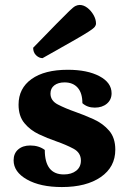

<svg xmlns="http://www.w3.org/2000/svg" viewBox="-20 -744 521 776"><path d="M230 12Q143 12 89 -18.5Q35 -49 35 -96Q35 -124 53.5 -140Q72 -156 102 -156Q137 -156 161 -138Q161 -39 238 -39Q269 -39 288 -54Q307 -69 307 -95Q307 -127 277 -143Q247 -159 207 -173Q172 -185 137 -201.5Q102 -218 78.5 -246.5Q55 -275 55 -321Q55 -387 107.5 -424.5Q160 -462 254 -462Q333 -462 382 -436Q431 -410 431 -367Q431 -341 412 -325Q393 -309 363 -309Q333 -309 313 -327Q313 -368 294 -389.5Q275 -411 241 -411Q215 -411 199.5 -399Q184 -387 184 -366Q184 -337 214 -321.5Q244 -306 284 -292Q321 -279 358.5 -262Q396 -245 421 -216Q446 -187 446 -139Q446 -69 387.5 -28.5Q329 12 230 12ZM152 -509Q138 -509 126 -520.5Q114 -532 114 -551Q174 -613 208.5 -648Q243 -683 260 -699.5Q277 -716 285.5 -720Q294 -724 302 -724Q318 -724 333 -712.5Q348 -701 358 -683.5Q368 -666 368 -649Q368 -642 363 -635.5Q358 -629 338 -616Q318 -603 274 -578Q230 -553 152 -509Z"/></svg>

Font: Petrona ExtraBold
Style: Regular
Weight: 800
Designer: Ringo R. Seeber
Foundry: Ringo R. Seeber
Version: Version 2.001; ttfautohint (v1.8.3)